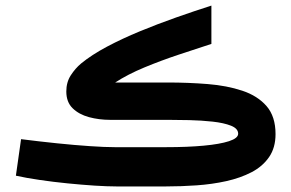

<svg xmlns="http://www.w3.org/2000/svg" viewBox="-20 -670 1046 690"><path d="M577.6 0H397.5Q366.2 0 320.3 -2.9Q274.4 -5.9 223.1 -11Q171.9 -16.1 123.3 -23.2Q74.7 -30.3 37.1 -38.6L55.7 -169.9Q121.1 -161.6 185.1 -155Q249 -148.4 303.2 -144.8Q357.4 -141.1 392.6 -141.1H577.1Q653.8 -141.1 711.9 -146.5Q770 -151.9 803 -162.6Q835.9 -173.3 835.9 -189.5Q835.9 -208 810.1 -218.3Q784.2 -228.5 744.1 -232.9Q704.1 -237.3 661.1 -238.3Q618.2 -239.3 584 -239.3H375.5Q335.9 -239.3 299.8 -249Q263.7 -258.8 241 -281Q218.3 -303.2 218.3 -341.3Q218.3 -374.5 234.4 -399.4Q250.5 -424.3 271.5 -441.9Q309.6 -473.1 364.3 -502.2Q418.9 -531.2 482.9 -557.6Q546.9 -584 612.8 -607.2Q678.7 -630.4 739.7 -649.9V-512.2Q685.5 -494.6 622.3 -473.6Q559.1 -452.6 499 -427.7Q439 -402.8 394 -373.5H582.5Q657.2 -373.5 726.6 -367.9Q795.9 -362.3 850.8 -344Q905.8 -325.7 938 -288.6Q970.2 -251.5 970.2 -188Q970.2 -139.2 947 -105.5Q923.8 -71.8 883.8 -51Q843.8 -30.3 793 -19Q742.2 -7.8 686.8 -3.9Q631.3 0 577.6 0Z"/></svg>

Font: Vazirmatn RD FD ExtraBold
Style: Regular
Weight: 800
Designer: Saber Rastikerdar
Foundry: Saber Rastikerdar
Version: Version 33.003